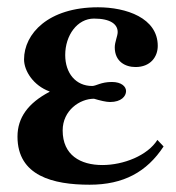

<svg xmlns="http://www.w3.org/2000/svg" viewBox="-20 -493 484 527"><path d="M412 -109C385 -66 319 -40 261 -40C201 -40 152 -67 152 -135C152 -190 199 -222 238 -222C255 -217 271 -213 282 -213C313 -213 326 -229 326 -243C326 -255 314 -268 287 -268C257 -268 244 -257 233 -257C188 -257 159 -292 159 -342C159 -396 192 -442 238 -442C284 -442 303 -426 303 -405C303 -394 295 -378 295 -363C295 -324 324 -309 352 -309C393 -309 413 -337 413 -367C413 -444 326 -473 249 -473C112 -473 46 -400 46 -330C46 -298 72 -258 116 -242V-241C57 -210 28 -170 28 -118C28 -10 126 14 226 14C319 14 383 -21 429 -91Z"/></svg>

Font: XITS
Style: Bold
Weight: 700
Designer: MicroPress Inc., with final additions and corrections provided by Coen Hoffman, Elsevier (retired)
Version: Version 1.302